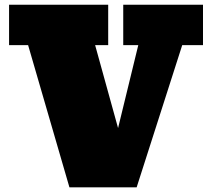

<svg xmlns="http://www.w3.org/2000/svg" viewBox="-20 -797 908 817"><path d="M755.4 -605 561.5 0H275.4L99.6 -605H18.6V-776.9H440.4V-605H384.8L482.4 -252L568.4 -605H504.4V-776.9H843.8V-605Z"/></svg>

Font: Moul
Style: Regular
Weight: 400
Designer: Danh Hong
Version: Version 8.002; ttfautohint (v1.8.3)